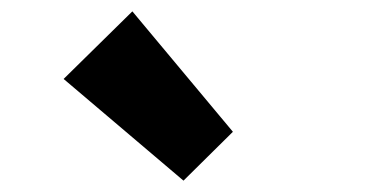

<svg xmlns="http://www.w3.org/2000/svg" viewBox="-20 -973 677 338"><path d="M92 -834 213 -953 390 -741 303 -655Z"/></svg>

Font: Source Han Sans CN Heavy
Style: Bold
Weight: 900
Designer: Ryoko NISHIZUKA (kana & ideographs); Paul D. Hunt (Latin, Greek & Cyrillic); Wenlong ZHANG (bopomofo); Sandoll Communica
Foundry: Adobe Systems Incorporated
Version: Version 1.000;PS 1;hotconv 1.0.78;makeotf.lib2.5.61930